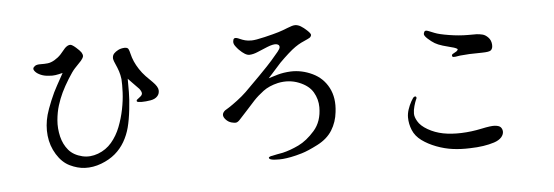

<svg xmlns="http://www.w3.org/2000/svg" viewBox="-50 -856 3099 1074"><g transform="rotate(-5 1500.0 -319.0)"><path d="M676 -488Q676 -451 676 -413Q676 -375 669.5 -316.5Q663 -258 652 -216Q641 -174 619.5 -137Q598 -100 565.5 -72.5Q533 -45 487 -27.5Q441 -10 394 -12Q353 -14 310.5 -34.5Q268 -55 238 -103.5Q208 -152 202 -209.5Q196 -267 212 -326Q220 -355 240 -403.5Q260 -452 279 -485L316 -552Q292 -546 275 -543.5Q258 -541 240 -543Q214 -544 194 -552.5Q174 -561 164 -572Q154 -583 155 -590.5Q156 -598 166 -605Q176 -612 197.5 -611.5Q219 -611 237.5 -613Q256 -615 276.5 -627Q297 -639 313 -656L342 -690Q359 -706 373 -705Q383 -704 403.5 -686Q424 -668 431 -657.5Q438 -647 438 -636Q436 -625 424 -611L387 -572Q372 -556 347.5 -516.5Q323 -477 307 -443.5Q291 -410 279.5 -373Q268 -336 264 -291Q260 -246 271 -199Q282 -154 309 -122Q336 -90 386 -78Q429 -68 474.5 -85Q520 -102 551 -138.5Q582 -175 600.5 -222.5Q619 -270 629 -319.5Q639 -369 641 -414Q643 -459 641 -489Q638 -513 631.5 -533Q625 -553 613.5 -578.5Q602 -604 604 -614Q605 -627 613.5 -636Q622 -645 637 -653Q652 -661 674 -662Q684 -662 690.5 -658Q697 -654 703 -628.5Q709 -603 718.5 -581.5Q728 -560 743 -537Q758 -514 777 -494L814 -457Q842 -429 843 -409Q844 -389 832 -376Q819 -361 792.5 -356.5Q766 -352 742 -352Q732 -352 723.5 -353.5Q715 -355 715 -361Q715 -363 717 -366L736 -381Q748 -390 748 -400Q748 -410 736 -426Q735 -426 700 -463L676 -488Z M1462 -422Q1481 -428 1515 -438Q1547 -447 1588 -449Q1650 -451 1709 -423Q1768 -395 1798 -337.5Q1828 -280 1818 -201Q1812 -145 1784 -100Q1756 -55 1700.5 -26.5Q1645 2 1609.5 12.5Q1574 23 1547.5 28Q1521 33 1502 34.5Q1483 36 1466 35Q1452 35 1442 33Q1432 31 1428 28Q1424 25 1424 21Q1424 17 1436 13Q1438 13 1443 12Q1447 11 1471 6L1504 0Q1547 -10 1594 -32.5Q1641 -55 1685.5 -105.5Q1730 -156 1730 -236Q1730 -281 1707 -320.5Q1684 -360 1628.5 -382Q1573 -404 1511 -391Q1460 -379 1427.5 -354.5Q1395 -330 1371.5 -305Q1348 -280 1322.5 -251Q1297 -222 1283 -208Q1270 -193 1260 -191Q1250 -189 1232.5 -194Q1215 -199 1202 -213Q1189 -227 1189 -239.5Q1189 -252 1203 -264Q1207 -266 1226.5 -278.5Q1246 -291 1274.5 -312.5Q1303 -334 1326.5 -356.5Q1350 -379 1408.5 -438.5Q1467 -498 1484 -518L1524 -565Q1536 -580 1537.5 -588Q1539 -596 1535 -601Q1531 -606 1520 -608Q1502 -610 1469.5 -597Q1437 -584 1413 -573.5Q1389 -563 1366.5 -562Q1344 -561 1309 -596Q1301 -604 1291 -617.5Q1281 -631 1282 -643.5Q1283 -656 1288 -660Q1293 -664 1302 -662Q1308 -661 1321 -655Q1334 -649 1349 -645Q1363 -641 1385 -641Q1407 -641 1459.5 -653.5Q1512 -666 1538 -674Q1564 -682 1592 -693.5Q1620 -705 1634 -705Q1650 -705 1666 -695.5Q1682 -686 1700.5 -668.5Q1719 -651 1719 -643Q1719 -639 1715 -633Q1711 -627 1697 -621L1660 -604Q1644 -596 1626.5 -584Q1609 -572 1585 -550.5Q1561 -529 1535 -503L1483 -445Z M2272 -230Q2267 -219 2260.5 -196.5Q2254 -174 2254 -154Q2254 -135 2268 -111Q2283 -84 2322 -61.5Q2361 -39 2407 -30Q2453 -21 2509.5 -23Q2566 -25 2622 -37Q2678 -49 2699 -47Q2723 -45 2731.5 -35.5Q2740 -26 2741 -12Q2742 4 2729 20Q2714 37 2686 46Q2658 55 2624.5 60Q2591 65 2550 66Q2500 68 2454 62Q2408 56 2362 38.5Q2316 21 2282 -4Q2248 -29 2233.5 -64Q2219 -99 2219 -136Q2219 -157 2226.5 -180Q2234 -203 2246 -224.5Q2258 -246 2264 -248Q2270 -250 2272.5 -248.5Q2275 -247 2276 -242.5Q2277 -238 2272 -230ZM2514 -451Q2500 -449 2496 -453Q2494 -457 2494 -459Q2494 -463 2498 -467L2521 -480Q2529 -486 2529 -492Q2528 -494 2520 -498Q2512 -502 2493 -506.5Q2474 -511 2447.5 -519Q2421 -527 2404 -537Q2387 -547 2366.5 -565.5Q2346 -584 2348 -594.5Q2350 -605 2355.5 -609Q2361 -613 2378 -606L2408 -594Q2432 -584 2488 -575Q2544 -566 2592.5 -566Q2641 -566 2642 -566Q2659 -565 2675 -561Q2691 -557 2706 -541.5Q2721 -526 2723 -502.5Q2725 -479 2713 -469Q2704 -461 2664 -460.5Q2624 -460 2592 -459Q2561 -457 2539 -455L2514 -451Z"/></g></svg>

Font: ChillKai
Style: Regular
Weight: 400
Designer: ChillType
Foundry: 寒蝉字型
Version: Version 2.000